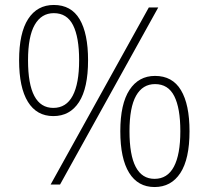

<svg xmlns="http://www.w3.org/2000/svg" viewBox="-20 -744 841 774"><path d="M197 -724Q267 -724 301 -666.5Q335 -609 335 -501Q335 -389 298.5 -332.5Q262 -276 195 -276Q128 -276 92.5 -333.5Q57 -391 57 -501Q57 -611 93.5 -667.5Q130 -724 197 -724ZM618 -714 222 0H184L580 -714ZM197 -691Q147 -691 120 -644Q93 -597 93 -501Q93 -309 195 -309Q247 -309 273 -358Q299 -407 299 -501Q299 -594 274.5 -642.5Q250 -691 197 -691ZM605 -438Q675 -438 709.5 -380.5Q744 -323 744 -215Q744 -103 707 -46.5Q670 10 603 10Q536 10 500.5 -47.5Q465 -105 465 -215Q465 -325 502 -381.5Q539 -438 605 -438ZM605 -405Q555 -405 528.5 -358Q502 -311 502 -215Q502 -23 603 -23Q655 -23 681 -72Q707 -121 707 -215Q707 -308 682.5 -356.5Q658 -405 605 -405Z"/></svg>

Font: Noto Sans ExtraLight
Style: Regular
Weight: 200
Designer: Monotype Design Team
Foundry: Monotype Imaging Inc.
Version: Version 2.007